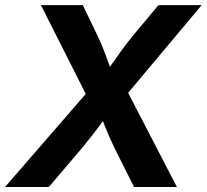

<svg xmlns="http://www.w3.org/2000/svg" viewBox="-46 -748 827 768"><path d="M-25.9 0 344.7 -427.2 326.2 -314.5 117.7 -727.5H285.2L344.2 -605Q358.9 -574.2 369.1 -547.6Q379.4 -521 388.2 -496.1Q397 -471.2 406.7 -444.3H367.7Q387.2 -470.7 404.5 -495.8Q421.9 -521 441.2 -547.6Q460.4 -574.2 485.4 -605L587.9 -727.5H760.7L421.4 -322.8L439 -429.7L661.6 0H490.2L413.6 -152.8Q400.4 -180.2 391.1 -201.2Q381.8 -222.2 374.3 -241.7Q366.7 -261.2 357.4 -283.7H380.4Q363.8 -261.2 349.4 -241.7Q335 -222.2 318.6 -201.2Q302.2 -180.2 279.3 -152.8L149.4 0Z"/></svg>

Font: Inter 20pt
Style: Bold Italic
Weight: 700
Italic angle: -9.3988°
Version: Version 4.001;git-66647c0bb